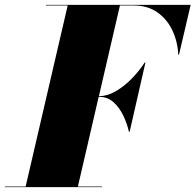

<svg xmlns="http://www.w3.org/2000/svg" viewBox="-70 -770 804 790"><path d="M-50 -2.5H35.5L208.5 -747.5H119V-750H714.5L666.5 -545H663.5Q661 -598.5 639.5 -644.5Q618 -690.5 577.8 -719Q537.5 -747.5 479 -747.5H423.5L337 -374.5H339Q372 -374.5 407 -395Q442 -415.5 473 -447.5Q504 -479.5 525.5 -513H528.5L463.5 -228H460.5Q453 -261.5 437.2 -294.5Q421.5 -327.5 397 -349.5Q372.5 -371.5 339 -371.5H336L250.5 -2.5H350V0H-50Z"/></svg>

Font: Bodoni* 72pt Fatface
Style: Italic
Weight: 900
Italic angle: -13°
Version: Version 2.3